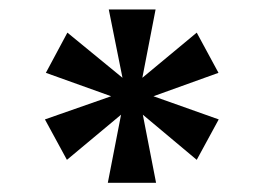

<svg xmlns="http://www.w3.org/2000/svg" viewBox="-20 -813 558 406"><path d="M208 -426.5 236 -570.5 121.5 -475 75 -560.5 215 -609.5 77 -659 122.5 -744 239 -648.5 210 -793H309L281 -648.5L396 -744L442 -659L304.5 -609.5L442.5 -560.5L396 -475L282 -570.5L310 -426.5Z"/></svg>

Font: Spline Sans
Style: Regular
Weight: 400
Designer: Eben Sorkin, Mirko Velimirovic
Foundry: Sorkin Type
Version: Version 1.001